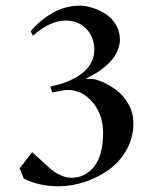

<svg xmlns="http://www.w3.org/2000/svg" viewBox="-20 -651 543 681"><path d="M187.5 9.8Q119.1 9.8 64.5 -17.6L49.8 -53.7L93.8 -111.3L154.3 -56.6Q169.9 -41 191.7 -30.8Q213.4 -20.5 233.4 -20.5Q282.7 -20.5 314.2 -60.8Q345.7 -101.1 345.7 -179.7Q345.7 -244.1 308.6 -288.1Q271.5 -332 219.7 -332Q208 -332 166 -323.2L159.2 -338.9L160.2 -344.7Q182.6 -349.1 203.1 -355.7Q223.6 -362.3 244.4 -373.5Q265.1 -384.8 280.3 -398.7Q295.4 -412.6 304.9 -432.1Q314.5 -451.7 314.5 -474.6Q314.5 -518.6 286.4 -548.3Q258.3 -578.1 212.9 -578.1Q157.7 -578.1 96.7 -524.4L88.9 -540Q119.6 -578.1 165.5 -604.5Q211.4 -630.9 263.7 -630.9Q283.2 -630.9 306.4 -623.8Q329.6 -616.7 352.3 -603Q375 -589.4 390.1 -564.9Q405.3 -540.5 405.3 -510.7Q405.3 -491.2 397.2 -472.2Q389.2 -453.1 377.4 -439.2Q365.7 -425.3 350.1 -412.6Q334.5 -399.9 322.8 -392.8Q311 -385.7 299.8 -379.9L284.2 -371.1H303.7Q318.8 -371.1 342.5 -360.8Q366.2 -350.6 391.6 -332.3Q417 -314 435.1 -282.5Q453.1 -251 453.1 -213.9Q453.1 -163.1 429 -119.9Q404.8 -76.7 366.2 -49.1Q327.6 -21.5 281 -5.9Q234.4 9.8 187.5 9.8Z"/></svg>

Font: Comprehension SemiBold
Style: Regular
Weight: 600
Designer: Alfredo Marco Pradil
Foundry: Alfredo Marco Pradil
Version: 1.0